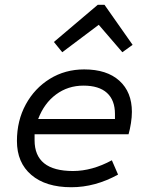

<svg xmlns="http://www.w3.org/2000/svg" viewBox="-20 -773 620 805"><path d="M279 12Q172 12 111.5 -39.5Q51 -91 51 -182Q51 -267 88 -335Q125 -403 189 -442.5Q253 -482 333 -482Q428 -482 480.5 -434.5Q533 -387 533 -304Q533 -282 529 -256.5Q525 -231 519 -210H125V-185Q125 -56 286 -56Q366 -56 449 -101L475 -41Q379 12 279 12ZM140 -274H462V-295Q462 -353 428.5 -383.5Q395 -414 330 -414Q265 -414 215 -377Q165 -340 140 -274ZM241 -554 206 -597 390 -753H418L536 -585L493 -554L394 -669Z"/></svg>

Font: Sometype Mono
Style: Italic
Weight: 400
Italic angle: -12°
Monospace: yes
Designer: Ryoichi Tsunekawa
Foundry: Dharma Type
Version: Version 1.000; ttfautohint (v1.8.3)